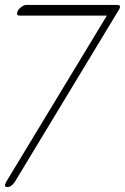

<svg xmlns="http://www.w3.org/2000/svg" viewBox="-21 -736 505 776"><path d="M58 -673Q48 -673 48 -680Q48 -694 61.5 -705Q75 -716 84 -716H454Q464 -716 464 -709Q464 -703 458 -694L39 -1Q25 20 9 20Q-1 20 -1 13Q-1 9 4 -1L411 -673Z"/></svg>

Font: Discipuli Britannica
Style: Regular
Weight: 400
Designer: Peter Wiegel
Foundry: Peter Wiegel
Version: Version 0.001 2009